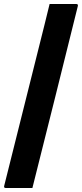

<svg xmlns="http://www.w3.org/2000/svg" viewBox="-48 -780 409 960"><path d="M200 -760H333Q344 -760 341 -749Q285 -522 228 -294.5Q171 -67 114 160H-19Q-30 160 -27 149Q23 -51 73.5 -252.5Q124 -454 174 -654Q181 -681 187 -707Q193 -733 200 -760Z"/></svg>

Font: Recursive Sn Lnr St
Style: Bold Italic
Weight: 700
Italic angle: -15°
Version: Version 1.079;hotconv 1.0.112;makeotfexe 2.5.65598; ttfautoh